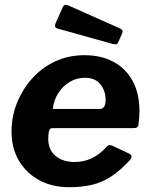

<svg xmlns="http://www.w3.org/2000/svg" viewBox="-20 -770 626 800"><path d="M269 10Q197 10 143 -19.5Q89 -49 58.5 -101Q28 -153 28 -222Q28 -284 50.5 -340.5Q73 -397 113.5 -442.5Q154 -488 209.5 -514Q265 -540 332 -540Q401 -540 452.5 -512.5Q504 -485 532.5 -433Q561 -381 561 -307Q561 -294 560 -280Q559 -266 557 -251Q556 -243 551 -239.5Q546 -236 534 -236H197Q187 -236 184 -223Q181 -210 181 -193Q181 -145 212 -120Q243 -95 291 -95Q329 -95 362 -110.5Q395 -126 427 -161Q432 -166 437.5 -165.5Q443 -165 450 -162L516 -131Q536 -122 523 -105Q483 -61 444.5 -35.5Q406 -10 363.5 0Q321 10 269 10ZM396 -316Q406 -316 413 -324.5Q420 -333 420 -355Q420 -391 398.5 -418.5Q377 -446 333 -446Q300 -446 271 -429Q242 -412 223 -382.5Q204 -353 200 -316ZM242 -741Q245 -748 250 -749.5Q255 -751 261 -749L481 -651Q488 -647 490 -643Q492 -639 489 -631L472 -593Q469 -586 464 -585.5Q459 -585 449 -587L227 -649Q213 -652 210.5 -657.5Q208 -663 211 -672Z"/></svg>

Font: Libre Franklin Thin
Style: Bold Italic
Weight: 700
Italic angle: -8°
Version: Version 3.000